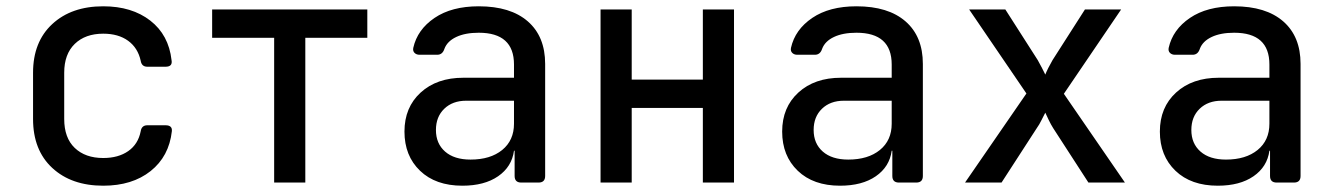

<svg xmlns="http://www.w3.org/2000/svg" viewBox="-20 -580 4240 610"><path d="M308 10Q207 10 146 -46.5Q85 -103 85 -202V-349Q85 -447 146 -503.5Q207 -560 308 -560Q399 -560 457.5 -514.5Q516 -469 525 -389Q529 -368 506 -368H448Q430 -368 427 -387Q418 -428 387 -450.5Q356 -473 308 -473Q251 -473 217.5 -440.5Q184 -408 184 -349V-202Q184 -142 217.5 -110Q251 -78 308 -78Q356 -78 387.5 -100Q419 -122 427 -163Q430 -182 448 -182H506Q528 -182 526 -163Q517 -83 458.5 -36.5Q400 10 308 10Z M851 0V-460H654V-550H1147V-460H950V0Z M1449 10Q1364 10 1314.5 -37.5Q1265 -85 1265 -162Q1265 -239 1316.5 -286Q1368 -333 1452 -333H1613V-375Q1613 -476 1501 -476Q1458 -476 1429.5 -462.5Q1401 -449 1392 -425Q1386 -406 1369 -406H1313Q1303 -406 1297 -412Q1291 -418 1293 -428Q1306 -486 1360.5 -523Q1415 -560 1501 -560Q1602 -560 1657 -512Q1712 -464 1712 -377V-21Q1712 0 1691 0H1636Q1615 0 1615 -21V-101H1613Q1606 -50 1562.5 -20Q1519 10 1449 10ZM1475 -73Q1538 -73 1575.5 -103.5Q1613 -134 1613 -187V-260H1461Q1418 -260 1391.5 -234.5Q1365 -209 1365 -167Q1365 -124 1394 -98.5Q1423 -73 1475 -73Z M1888 0V-550H1987V-327H2213V-550H2312V0H2213V-237H1987V0Z M2649 10Q2564 10 2514.5 -37.5Q2465 -85 2465 -162Q2465 -239 2516.5 -286Q2568 -333 2652 -333H2813V-375Q2813 -476 2701 -476Q2658 -476 2629.5 -462.5Q2601 -449 2592 -425Q2586 -406 2569 -406H2513Q2503 -406 2497 -412Q2491 -418 2493 -428Q2506 -486 2560.5 -523Q2615 -560 2701 -560Q2802 -560 2857 -512Q2912 -464 2912 -377V-21Q2912 0 2891 0H2836Q2815 0 2815 -21V-101H2813Q2806 -50 2762.5 -20Q2719 10 2649 10ZM2675 -73Q2738 -73 2775.5 -103.5Q2813 -134 2813 -187V-260H2661Q2618 -260 2591.5 -234.5Q2565 -209 2565 -167Q2565 -124 2594 -98.5Q2623 -73 2675 -73Z M3046 0 3241 -283 3059 -550H3174L3277 -389Q3284 -377 3290.5 -364Q3297 -351 3301 -343Q3304 -351 3310.5 -364Q3317 -377 3324 -389L3427 -550H3542L3360 -282L3554 0H3438L3326 -173Q3319 -184 3312 -198.5Q3305 -213 3301 -222Q3296 -213 3289 -198.5Q3282 -184 3274 -173L3162 0Z M3849 10Q3764 10 3714.5 -37.5Q3665 -85 3665 -162Q3665 -239 3716.5 -286Q3768 -333 3852 -333H4013V-375Q4013 -476 3901 -476Q3858 -476 3829.5 -462.5Q3801 -449 3792 -425Q3786 -406 3769 -406H3713Q3703 -406 3697 -412Q3691 -418 3693 -428Q3706 -486 3760.5 -523Q3815 -560 3901 -560Q4002 -560 4057 -512Q4112 -464 4112 -377V-21Q4112 0 4091 0H4036Q4015 0 4015 -21V-101H4013Q4006 -50 3962.5 -20Q3919 10 3849 10ZM3875 -73Q3938 -73 3975.5 -103.5Q4013 -134 4013 -187V-260H3861Q3818 -260 3791.5 -234.5Q3765 -209 3765 -167Q3765 -124 3794 -98.5Q3823 -73 3875 -73Z"/></svg>

Font: Pitagon Sans Mono Medium
Style: Regular
Weight: 500
Monospace: yes
Designer: Travis Tran
Foundry: Pitagon
Version: Version 1.001; ttfautohint (v1.8.4.7-5d5b);gftools[0.9.26]